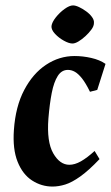

<svg xmlns="http://www.w3.org/2000/svg" viewBox="-20 -671 408 706"><path d="M173 15Q132.7 15 98.1 -7.3Q63.4 -29.6 44.8 -76.1Q26.1 -122.5 31.1 -193.1Q37.1 -279.6 69.1 -340.2Q101 -400.9 149.5 -432.9Q198 -465 254.1 -465Q284.9 -465 315.8 -457.9Q346.7 -450.9 368 -436.1L337.6 -340.5L310.9 -333.5Q295.2 -365.5 281.5 -382.8Q267.7 -400 255.3 -407Q242.9 -414 229.7 -414Q206.5 -414 192.4 -391.7Q178.2 -369.5 170.3 -329.4Q162.4 -289.2 158 -235Q151.5 -149.6 175.7 -107.4Q199.9 -65.1 235 -65.1Q255 -65.1 277.5 -77.8Q300 -90.5 327.9 -115.9L346 -86Q306 -43.9 275.2 -22.1Q244.5 -0.2 220.1 7.4Q195.7 15 173 15ZM246.6 -511Q233.6 -511 215 -521.3Q196.4 -531.5 182.3 -546.6Q168.3 -561.6 169.3 -575Q171 -589.1 185.2 -607.1Q199.4 -625.1 217.5 -638.1Q235.6 -651.1 248.5 -651.1Q257.9 -651.1 270.9 -644.9Q284 -638.8 296.9 -629.3Q309.9 -619.9 318.2 -608.5Q326.6 -597.1 325.4 -586.1Q325.4 -575.1 316.2 -562.5Q307 -549.9 294.2 -538.1Q281.4 -526.3 268.6 -518.6Q255.9 -511 246.6 -511Z"/></svg>

Font: Ancizar Serif Light
Style: Italic
Weight: 300
Italic angle: -4°
Designer: Cesar Puertas, Viviana Monsalve, Julian Moncada, Julian Prieto, Jose Castro, Felipe Aragon, Mariel Hernandez, Sara Alarc
Version: Version 8.100